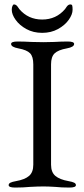

<svg xmlns="http://www.w3.org/2000/svg" viewBox="-20 -840 380 865"><path d="M19 0ZM19 -6Q19 -13 27 -17Q35 -21 52 -24Q92 -31 111 -47.5Q130 -64 130 -98V-550Q130 -585 115.5 -600Q101 -615 63 -622Q30 -628 30 -642Q30 -653 59 -653Q87 -653 123 -651L176 -650L224 -651Q256 -653 285 -653Q314 -653 314 -642Q314 -628 281 -622Q242 -615 226 -599.5Q210 -584 210 -550V-98Q210 -64 229.5 -47.5Q249 -31 289 -24Q306 -21 314 -17Q322 -13 322 -6Q322 5 293 5Q256 5 229 2Q197 0 176 0Q151 0 115 2Q85 5 48 5Q19 5 19 -6ZM33 -796Q33 -806 36 -813Q39 -820 43 -820Q52 -820 59 -810.5Q66 -801 67 -799Q107 -752 170 -752Q233 -752 273 -799Q274 -801 281 -810.5Q288 -820 297 -820Q304 -820 305.5 -814.5Q307 -809 307 -796Q307 -775 289.5 -750.5Q272 -726 241 -709Q210 -692 170 -692Q130 -692 99 -709Q68 -726 50.5 -750.5Q33 -775 33 -796Z"/></svg>

Font: EB Garamond
Style: Regular
Weight: 400
Designer: Georg Duffner and Octavio Pardo
Foundry: Georg Duffner
Version: Version 1.000; ttfautohint (v1.6)